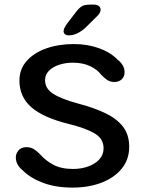

<svg xmlns="http://www.w3.org/2000/svg" viewBox="-20 -820 636 850"><path d="M301.5 10.5Q226.5 10.5 170.8 -10.5Q115 -31.5 81.5 -65Q50 -90 50 -123.5Q50 -140 62 -154.2Q74 -168.5 96.5 -168.5Q116.5 -168.5 130.8 -159.2Q145 -150 157.5 -137Q180.5 -110 215.5 -91Q250.5 -72 303.5 -72Q339.5 -72 370.2 -83Q401 -94 419.8 -114.5Q438.5 -135 438.5 -163.5Q438.5 -206 399.2 -229.2Q360 -252.5 283.5 -271.5Q170.5 -299.5 118.2 -345.8Q66 -392 66 -463.5Q66 -514 98.2 -550.2Q130.5 -586.5 185.2 -605.8Q240 -625 307 -625Q366.5 -625 417.8 -606.8Q469 -588.5 501 -555.5Q515 -544.5 523.2 -530.8Q531.5 -517 531.5 -500.5Q531.5 -480.5 518.8 -468.8Q506 -457 486.5 -457Q467 -457 452.5 -467.5Q438 -478 428 -489Q411 -512 379 -527.2Q347 -542.5 302.5 -542.5Q269 -542.5 241 -533Q213 -523.5 196.2 -506.2Q179.5 -489 179.5 -465Q179.5 -428 215.5 -404.8Q251.5 -381.5 326 -361.5Q397 -343 447.5 -318.5Q498 -294 525 -258.5Q552 -223 552 -170Q552 -114 519 -73.5Q486 -33 429.2 -11.2Q372.5 10.5 301.5 10.5ZM283.5 -663.5Q274.5 -663.5 268 -668.2Q261.5 -673 261.5 -682Q261.5 -694.5 278.5 -717.5L313 -762.5Q329 -784 341.5 -791.8Q354 -799.5 378.5 -799.5H396Q409.5 -799.5 417.5 -793.2Q425.5 -787 425.5 -777Q425.5 -763 409.5 -748L357.5 -696.5Q338 -679.5 320.2 -671.5Q302.5 -663.5 283.5 -663.5Z"/></svg>

Font: Sono Medium
Style: Regular
Weight: 500
Designer: Tyler Finck
Foundry: Tyler Finck
Version: Version 2.112